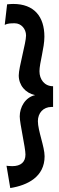

<svg xmlns="http://www.w3.org/2000/svg" viewBox="-20 -819 297 973"><path d="M4 -693C19 -701 37 -701 55 -701C87 -701 112 -673 112 -639C112 -602 75 -477 75 -437C75 -387 109 -347 158 -337C108 -326 80 -276 80 -229C80 -193 109 -71 109 -36C109 2 86 23 42 23C28 23 13 21 13 21L32 134C120 120 206 77 206 -27C206 -75 172 -157 172 -205C172 -246 199 -277 241 -277C244 -277 246 -277 249 -277V-382C205 -382 180 -417 180 -458C180 -499 205 -576 205 -633C205 -735 153 -799 47 -799C37 -799 26 -798 16 -797Z"/></svg>

Font: Mouse Memoirs
Style: Regular
Weight: 400
Designer: Astigmatic (AOETI)
Foundry: Astigmatic (AOETI)
Version: Version 1.000